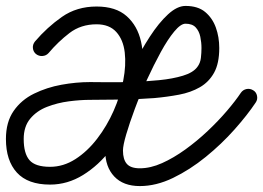

<svg xmlns="http://www.w3.org/2000/svg" viewBox="-39 -594 888 648"><path d="M125 -415Q117 -406 104.5 -405Q92 -404 82 -412Q73 -420 72 -432Q71 -444 79 -454Q120 -502 170 -537Q220 -572 287 -572Q352 -572 388.5 -539.5Q425 -507 437 -453.5Q449 -400 439.5 -335.5Q430 -271 403 -207Q376 -143 335 -89.5Q294 -36 241.5 -3.5Q189 29 130 29Q55 29 18 -11.5Q-19 -52 -19 -125Q-19 -182 7 -219.5Q33 -257 76 -278Q119 -299 168.5 -308Q218 -317 265 -317Q284 -317 322.5 -316.5Q361 -316 407 -317.5Q453 -319 498.5 -323.5Q544 -328 578.5 -338.5Q613 -349 627 -368Q637 -381 639 -398.5Q641 -416 641 -432Q641 -451 637 -470Q633 -489 621.5 -501.5Q610 -514 587 -514Q571 -514 549 -487.5Q527 -461 503.5 -418Q480 -375 457 -325Q434 -275 416 -226.5Q398 -178 387 -140.5Q376 -103 376 -86Q376 -56 389 -41Q402 -26 433 -26Q469 -26 508 -43.5Q547 -61 586.5 -89.5Q626 -118 662 -152Q698 -186 727 -220Q756 -254 774 -281Q781 -291 793 -293.5Q805 -296 816 -289Q826 -283 828.5 -270.5Q831 -258 824 -248Q796 -206 752.5 -157Q709 -108 655.5 -64.5Q602 -21 545 6.5Q488 34 433 34Q377 34 346.5 1.5Q316 -31 316 -86Q316 -111 328 -156.5Q340 -202 360.5 -257Q381 -312 408.5 -367.5Q436 -423 466.5 -470Q497 -517 528 -545.5Q559 -574 587 -574Q629 -574 653.5 -553.5Q678 -533 689.5 -501Q701 -469 701 -432Q701 -380 683.5 -348.5Q666 -317 635.5 -299.5Q605 -282 565.5 -274.5Q526 -267 482 -263Q428 -259 373.5 -258Q319 -257 265 -257Q232 -257 193.5 -252Q155 -247 120 -233.5Q85 -220 63 -193.5Q41 -167 41 -125Q41 -76 60.5 -53.5Q80 -31 130 -31Q175 -31 215.5 -57Q256 -83 289 -126Q322 -169 344.5 -220Q367 -271 377 -322.5Q387 -374 382 -417Q377 -460 353.5 -486Q330 -512 287 -512Q234 -512 195.5 -482.5Q157 -453 125 -415Q125 -415 125 -415Q125 -415 125 -415Z"/></svg>

Font: FRB American Cursive Guidelines
Style: Bold Italic
Weight: 700
Italic angle: -25°
Version: Version 2.0;Modular Font Editor K font №1